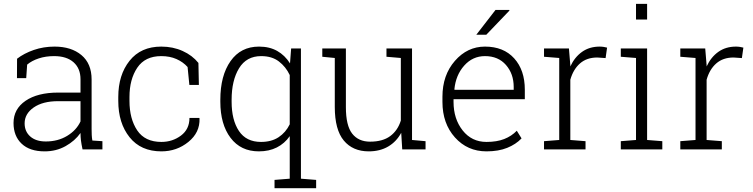

<svg xmlns="http://www.w3.org/2000/svg" viewBox="-20 -782 3939 1005"><path d="M412.1 0Q406.2 -26.9 403.8 -46.4Q401.4 -65.9 401.4 -85.9Q372.1 -44.4 323.2 -17.1Q274.4 10.3 213.4 10.3Q135.7 10.3 93.3 -29.8Q50.8 -69.8 50.8 -138.2Q50.8 -211.4 113.8 -254.4Q176.8 -297.4 284.7 -297.4H401.4V-367.2Q401.4 -423.8 365 -456.1Q328.6 -488.3 263.2 -488.3Q219.2 -488.3 182.9 -476.3Q146.5 -464.4 122.1 -443.8L117.2 -373H68.8L69.3 -474.6Q106 -502.9 157 -520.5Q208 -538.1 265.6 -538.1Q353 -538.1 406.2 -493.7Q459.5 -449.2 459.5 -366.2V-106.4Q459.5 -90.3 460.2 -75.4Q460.9 -60.5 463.4 -46.4L516.1 -43V0ZM219.7 -41.5Q283.2 -41.5 331.5 -70.8Q379.9 -100.1 401.4 -146.5V-252.4H283.7Q204.1 -252.4 156.5 -219.5Q108.9 -186.5 108.9 -136.2Q108.9 -93.8 138.4 -67.6Q168 -41.5 219.7 -41.5Z M824.7 -39.1Q882.8 -39.1 927.2 -72.3Q971.7 -105.5 971.7 -164.6H1023.4L1024.4 -161.6Q1026.9 -88.4 966.1 -39.1Q905.3 10.3 824.7 10.3Q717.3 10.3 658.2 -63.7Q599.1 -137.7 599.1 -253.9V-274.4Q599.1 -389.6 658.2 -463.9Q717.3 -538.1 824.2 -538.1Q885.3 -538.1 936 -515.1Q986.8 -492.2 1018.6 -452.6L1021 -337.4H971.2L961.9 -431.2Q938.5 -457.5 903.6 -472.9Q868.7 -488.3 824.2 -488.3Q739.3 -488.3 698.5 -427.5Q657.7 -366.7 657.7 -274.4V-253.9Q657.7 -160.2 698.2 -99.6Q738.8 -39.1 824.7 -39.1Z M1133.3 -259.8Q1133.3 -386.2 1186.8 -462.2Q1240.2 -538.1 1335.9 -538.1Q1390.6 -538.1 1430.9 -515.4Q1471.2 -492.7 1498 -450.2L1503.9 -528.3H1555.2V153.3L1634.8 159.7V203.1H1417V159.7L1496.6 153.3V-69.3Q1469.7 -30.8 1429.2 -10.3Q1388.7 10.3 1335 10.3Q1240.2 10.3 1186.8 -60.5Q1133.3 -131.3 1133.3 -249.5ZM1192.4 -249.5Q1192.4 -153.8 1230.7 -96.4Q1269 -39.1 1346.2 -39.1Q1400.9 -39.1 1438.2 -63.7Q1475.6 -88.4 1496.6 -131.3V-389.2Q1476.1 -432.6 1439.7 -460.4Q1403.3 -488.3 1347.2 -488.3Q1270 -488.3 1231.2 -424.6Q1192.4 -360.8 1192.4 -259.8Z M2080.1 -86.9Q2055.2 -40.5 2012 -15.1Q1968.8 10.3 1910.2 10.3Q1826.7 10.3 1779.5 -46.4Q1732.4 -103 1732.4 -222.2V-478.5L1667 -484.9V-528.3H1732.4H1790.5V-221.2Q1790.5 -124.5 1823.5 -82.5Q1856.4 -40.5 1917 -40.5Q1983.4 -40.5 2022.7 -69.8Q2062 -99.1 2078.1 -150.9V-478.5L2002.9 -484.9V-528.3H2078.1H2136.7V-49.3L2207.5 -43V0H2085.4Z M2295.9 0ZM2526.4 10.3Q2426.8 10.3 2361.3 -62.7Q2295.9 -135.7 2295.9 -248.5V-275.4Q2295.9 -388.7 2361.1 -463.4Q2426.3 -538.1 2518.6 -538.1Q2615.7 -538.1 2671.4 -476.6Q2727.1 -415 2727.1 -312.5V-262.7H2354V-248.5Q2354 -159.7 2401.6 -99.4Q2449.2 -39.1 2526.4 -39.1Q2580.6 -39.1 2619.1 -54.2Q2657.7 -69.3 2685.1 -97.7L2710 -57.6Q2680.2 -26.4 2634.8 -8.1Q2589.4 10.3 2526.4 10.3ZM2518.6 -488.3Q2454.1 -488.3 2409.9 -438.7Q2365.7 -389.2 2358.4 -314.5L2359.4 -312H2668.9V-326.7Q2668.9 -395.5 2628.4 -441.9Q2587.9 -488.3 2518.6 -488.3ZM2573.7 -730H2645.5L2647 -727.1L2525.4 -600.1H2473.1Z M2958 -528.3 2965.3 -440.4V-434.1Q2987.8 -482.9 3026.6 -510.5Q3065.4 -538.1 3118.7 -538.1Q3129.9 -538.1 3140.4 -536.4Q3150.9 -534.7 3157.7 -532.7L3149.9 -478L3106.4 -481Q3051.3 -481 3015.9 -450Q2980.5 -418.9 2965.3 -364.7V-49.3L3044.9 -43V0H2827.6V-43L2907.2 -49.3V-478.5L2827.6 -484.9V-528.3H2907.2Z M3229.5 -43 3309.1 -49.3V-478.5L3229.5 -484.9V-528.3H3367.2V-49.3L3446.8 -43V0H3229.5ZM3367.2 -679.7H3309.1V-761.7H3367.2Z M3671.4 -528.3 3678.7 -440.4V-434.1Q3701.2 -482.9 3740 -510.5Q3778.8 -538.1 3832 -538.1Q3843.3 -538.1 3853.8 -536.4Q3864.3 -534.7 3871.1 -532.7L3863.3 -478L3819.8 -481Q3764.6 -481 3729.2 -450Q3693.8 -418.9 3678.7 -364.7V-49.3L3758.3 -43V0H3541V-43L3620.6 -49.3V-478.5L3541 -484.9V-528.3H3620.6Z"/></svg>

Font: TypoPRO Roboto Slab
Style: Light
Weight: 300
Designer: Google
Version: Version 1.100263; 2013; ttfautohint (v0.94.20-1c74) -l 8 -r 